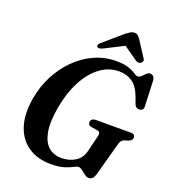

<svg xmlns="http://www.w3.org/2000/svg" viewBox="-162 -1035 1049 1170"><g transform="rotate(20 362.0 -450.5)"><path d="M464 -713.5Q515.5 -713.5 545.2 -702.8Q575 -692 590.8 -681Q606.5 -670 616.5 -670Q628 -670 639 -680.5Q650 -691 660.8 -701.8Q671.5 -712.5 682.5 -712.5Q711 -712.5 714.5 -678L721 -512.5Q722 -498 714.5 -491.2Q707 -484.5 696.5 -484Q673 -482 663.5 -505L648.5 -546Q626.5 -608 589.8 -634.2Q553 -660.5 501.5 -660.5Q435.5 -660.5 379.5 -618.8Q323.5 -577 283.5 -501.2Q243.5 -425.5 225.5 -323.5Q208.5 -224 220.5 -162.2Q232.5 -100.5 266.2 -72Q300 -43.5 348.5 -43.5Q400.5 -43.5 438.5 -67.5Q476.5 -91.5 488 -137.5L513.5 -242.5Q522.5 -274.5 497.5 -277.5L456 -284Q445.5 -285.5 441 -292Q436.5 -298.5 436.5 -306.5Q436.5 -333.5 471.5 -333.5H694Q711.5 -333.5 717.2 -327Q723 -320.5 723 -310Q722.5 -291 697 -283L675.5 -276Q654.5 -270 647.5 -247L586.5 -24.5Q580 -3.5 571 5Q562 13.5 546.5 13.5Q533.5 13.5 520 3Q506.5 -7.5 493.2 -18Q480 -28.5 468.5 -28.5Q458 -28.5 438.8 -18Q419.5 -7.5 386.8 3Q354 13.5 302 13.5Q215.5 13.5 155.5 -26.8Q95.5 -67 70.5 -142.2Q45.5 -217.5 63 -323Q77 -406 113.8 -477Q150.5 -548 204.5 -601.2Q258.5 -654.5 324.8 -684Q391 -713.5 464 -713.5ZM361 -757.5Q335 -745 325 -755Q321 -759 322.8 -767Q324.5 -775 336 -784L456 -887.5Q471 -899 482.8 -906.2Q494.5 -913.5 509 -913.5Q523.5 -913.5 531.2 -906.2Q539 -899 547.5 -887.5L614.5 -784Q620.5 -775 617.5 -767Q614.5 -759 608 -755Q592 -745 573.5 -757.5L484 -820Z"/></g></svg>

Font: Fraunces 9pt SemiBold
Style: Italic
Weight: 600
Italic angle: -16°
Version: Version 1.000;[b76b70a41]